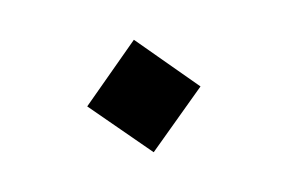

<svg xmlns="http://www.w3.org/2000/svg" viewBox="-33 -726 340 227"><g transform="rotate(-10 137.0 -612.5)"><path d="M69 -612 137 -680 205 -612 137 -545Z"/></g></svg>

Font: Biryani
Style: Regular
Weight: 400
Designer: Dan Reynolds and Mathieu Reguer
Foundry: Dan Reynolds and Mathieu Reguer
Version: Version 1.004; ttfautohint (v1.1) -l 5 -r 5 -G 72 -x 0 -D la